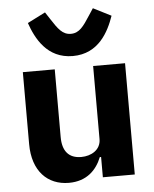

<svg xmlns="http://www.w3.org/2000/svg" viewBox="-55 -828 710 887"><g transform="rotate(-5 300.0 -385.0)"><path d="M387 0H535V-516H387V-177C387 -127 342 -102 296 -102C238 -102 209 -137 209 -202V-516H61V-182C61 -57 130 12 229 12C312 12 358 -36 381 -94H387ZM298 -570C418 -570 467 -668 492 -740L409 -782L388 -750C357 -702 337 -673 298 -673C259 -673 239 -702 208 -750L187 -782L104 -740C129 -668 178 -570 298 -570Z"/></g></svg>

Font: IBM Plex Mono
Style: Bold
Weight: 700
Monospace: yes
Designer: Mike Abbink, Paul van der Laan, Pieter van Rosmalen
Foundry: Bold Monday
Version: Version 2.004